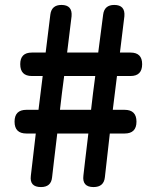

<svg xmlns="http://www.w3.org/2000/svg" viewBox="-20 -758 630 778"><path d="M146 0Q99 0 105 -46L125 -217H87Q39 -217 39 -265Q39 -313 87 -313H136L153 -450H109Q62 -450 62 -498Q62 -545 109 -545H165L184 -699Q189 -738 229 -738Q274 -738 270 -692L252 -545H378L398 -699Q403 -738 443 -738Q488 -738 484 -692L466 -545H509Q556 -545 556 -498Q556 -450 509 -450H454L437 -313H485Q533 -313 533 -265Q533 -217 485 -217H425L405 -40Q401 0 359 0Q312 0 318 -47L325 -108L338 -217H212L199 -108L191 -39Q187 0 146 0ZM223 -313H349L357 -381L366 -450H240L231 -381Z"/></svg>

Font: GenSenRounded2 TW B
Style: Regular
Weight: 700
Version: Version 2.000;PS 2;hotconv 16.6.51;makeotf.lib2.5.65220 DEVE